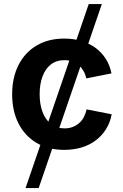

<svg xmlns="http://www.w3.org/2000/svg" viewBox="-20 -748 625 972"><path d="M109.4 204.1 429.2 -727.5H495.6L175.8 204.1ZM305.2 10.7Q224.6 10.7 165.3 -24.4Q106 -59.6 73.7 -123Q41.5 -186.5 41.5 -270.5Q41.5 -355 73.7 -418.7Q106 -482.4 165.3 -517.6Q224.6 -552.7 305.2 -552.7Q352.5 -552.7 392.6 -540.5Q432.6 -528.3 463.9 -505.4Q495.1 -482.4 515.6 -450Q536.1 -417.5 544.4 -376.5L417 -351.1Q412.1 -372.6 402.3 -389.4Q392.6 -406.2 378.7 -418.5Q364.7 -430.7 346.7 -437Q328.6 -443.4 306.6 -443.4Q264.6 -443.4 236.8 -421.1Q209 -398.9 194.8 -360.1Q180.7 -321.3 180.7 -271Q180.7 -221.2 194.8 -182.4Q209 -143.6 236.8 -120.8Q264.6 -98.1 306.6 -98.1Q329.1 -98.1 347.4 -105Q365.7 -111.8 380.1 -124.3Q394.5 -136.7 404.1 -154.5Q413.6 -172.4 418.5 -194.3L545.4 -169.4Q537.6 -127.4 516.8 -94.2Q496.1 -61 464.8 -37.4Q433.6 -13.7 393.1 -1.5Q352.5 10.7 305.2 10.7Z"/></svg>

Font: Inter Cardless
Style: Bold
Weight: 700
Designer: Rasmus Andersson
Foundry: rsms
Version: Version 4.001;git-9221beed3